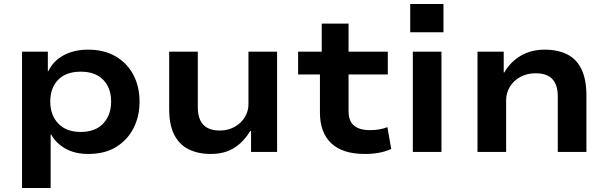

<svg xmlns="http://www.w3.org/2000/svg" viewBox="-20 -759 3038 959"><path d="M90 180V-501H219V-403H221Q247 -456 299 -483.5Q351 -511 420 -511Q500 -511 557.5 -477.5Q615 -444 646 -385.5Q677 -327 677 -251Q677 -177 646.5 -118Q616 -59 559.5 -24.5Q503 10 421 10Q354 10 306.5 -17Q259 -44 235 -88H233V180ZM383 -100Q456 -100 495.5 -142Q535 -184 535 -252Q535 -320 495.5 -360.5Q456 -401 383 -401Q310 -401 270.5 -360.5Q231 -320 231 -252Q231 -184 271 -142Q311 -100 383 -100Z M1033 10Q969 10 922 -13.5Q875 -37 850 -86.5Q825 -136 825 -214V-501H968V-223Q968 -185 980 -159Q992 -133 1016.5 -120Q1041 -107 1078 -107Q1119 -107 1152 -125.5Q1185 -144 1203 -174Q1221 -204 1221 -238V-501H1364V0H1234V-104H1229Q1198 -51 1150 -20.5Q1102 10 1033 10Z M1802 10Q1691 10 1634.5 -43.5Q1578 -97 1578 -197V-387H1469V-501H1587V-641H1721V-501H1917V-387H1721V-204Q1721 -155 1748 -132Q1775 -109 1828 -109Q1852 -109 1873.5 -112.5Q1895 -116 1915 -124L1934 -15Q1906 -2 1873 4Q1840 10 1802 10Z M2029 -598V-739H2195V-598ZM2042 0V-501H2185V0Z M2365 0V-501H2496V-397H2499Q2529 -450 2581 -480.5Q2633 -511 2700 -511Q2766 -511 2813 -487.5Q2860 -464 2884.5 -413Q2909 -362 2909 -282V0H2766V-277Q2766 -316 2754 -341.5Q2742 -367 2718 -380Q2694 -393 2655 -393Q2613 -393 2579.5 -375Q2546 -357 2527 -326Q2508 -295 2508 -259V0Z"/></svg>

Font: Nunito Sans 7pt SemiExpanded
Style: Bold
Weight: 700
Width: 6
Designer: Vernon Adams
Foundry: Vernon Adams
Version: Version 3.101;gftools[0.9.27]